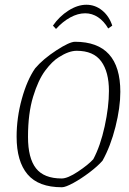

<svg xmlns="http://www.w3.org/2000/svg" viewBox="-20 -780 544 809"><path d="M50 -204Q50 -284 72 -363.5Q94 -443 128 -492Q161 -531 217 -567.5Q273 -604 296 -604Q487 -604 487 -393Q487 -327 466.5 -245.5Q446 -164 412 -103Q392 -80 357 -53.5Q322 -27 289 -9Q256 9 241 9Q142 9 96 -45.5Q50 -100 50 -204ZM373 -109Q403 -165 421 -247.5Q439 -330 439 -397Q439 -477 406.5 -521.5Q374 -566 303 -566Q270 -566 228 -539Q200 -522 170.5 -482.5Q141 -443 119.5 -372.5Q98 -302 98 -203Q98 -114 131.5 -71Q165 -28 240 -28Q265 -28 308 -56.5Q351 -85 373 -109ZM203 -672Q230 -711 268.5 -735.5Q307 -760 344 -760Q381 -760 410.5 -736Q440 -712 453 -672L436 -660Q418 -691 393 -707.5Q368 -724 339 -724Q308 -724 276 -706.5Q244 -689 216 -658Z"/></svg>

Font: Grenze ExtraLight
Style: Italic
Weight: 275
Italic angle: -10°
Designer: Renata Polastri
Foundry: Omnibus-Type
Version: Version 1.002; ttfautohint (v1.8)